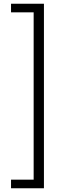

<svg xmlns="http://www.w3.org/2000/svg" viewBox="-20 -814 346 1027"><path d="M39 193V147H160V-748H39V-794H215V193Z"/></svg>

Font: Onest ExtraLight
Style: Regular
Weight: 250
Designer: Dmitri Voloshin, Andrey Kudryavtsev
Foundry: Dmitri Voloshin, Andrey Kudryavtsev
Version: Version 1.000;gftools[0.9.33]